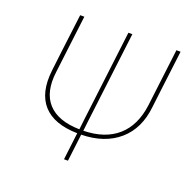

<svg xmlns="http://www.w3.org/2000/svg" viewBox="-115 -752 868 868"><g transform="rotate(20 318.5 -318.5)"><path d="M281 0 297 -131Q184 -133 132 -191Q80 -249 93 -359L104 -452L127 -637H147L113 -359Q100 -259 148 -206Q196 -153 300 -151L305 -195L359 -637H378L324 -195L319 -151Q422 -153 482.5 -206Q543 -259 556 -359L590 -637H610L586 -442L576 -359Q565 -252 496.5 -192.5Q428 -133 316 -131L300 0Z"/></g></svg>

Font: Alegreya Sans SC Thin
Style: Italic
Weight: 100
Italic angle: -7°
Designer: Juan Pablo del Peral
Foundry: Huerta Tipografica
Version: Version 2.007